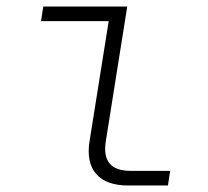

<svg xmlns="http://www.w3.org/2000/svg" viewBox="-20 -570 640 590"><path d="M374 0Q307 0 276 -35Q245 -70 255 -135L314 -505H106L113 -550H371L305 -135Q291 -45 381 -45H503L496 0Z"/></svg>

Font: JetBrains Mono Thin
Style: Italic
Weight: 100
Italic angle: -9°
Monospace: yes
Designer: Philipp Nurullin, Konstantin Bulenkov
Foundry: JetBrains
Version: Version 2.305; ttfautohint (v1.8.4.7-5d5b)